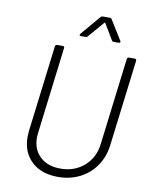

<svg xmlns="http://www.w3.org/2000/svg" viewBox="-97 -967 827 1047"><g transform="rotate(10 316.5 -444.0)"><path d="M96 -179Q96 -190 98 -212L157 -690Q157 -694 160 -697Q163 -700 167 -700H199Q204 -700 206.5 -697Q209 -694 208 -690L149 -210Q147 -192 147 -184Q147 -118 189 -78.5Q231 -39 302 -39Q380 -39 433.5 -86Q487 -133 496 -210L555 -690Q557 -700 566 -700H598Q607 -700 607 -690L548 -212Q540 -147 506 -97Q472 -47 417.5 -19.5Q363 8 296 8Q204 8 150 -43Q96 -94 96 -179ZM282 -782 374 -890Q379 -896 387 -896H424Q434 -896 436 -890L503 -782Q505 -778 505 -777Q505 -770 495 -770H470Q460 -770 458 -776L406 -863Q405 -865 403 -865Q401 -865 400 -863L325 -776Q321 -770 312 -770H287Q281 -770 279.5 -773.5Q278 -777 282 -782Z"/></g></svg>

Font: Barlow Light
Style: Italic
Weight: 300
Italic angle: -7°
Designer: Jeremy Tribby
Foundry: Tribby Type
Version: Version 1.408